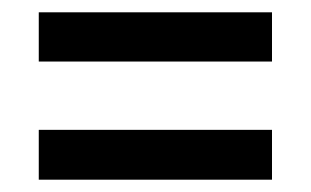

<svg xmlns="http://www.w3.org/2000/svg" viewBox="-20 -478 505 312"><path d="M43 -458H422V-378H43ZM43 -267H422V-186H43Z"/></svg>

Font: Noto Sans Devanagari UI Condensed Medium
Style: Regular
Weight: 500
Width: 3
Designer: Jelle Bosma - Monotype Design Team
Foundry: Monotype Imaging Inc.
Version: Version 2.003